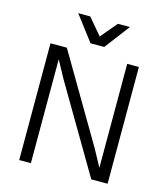

<svg xmlns="http://www.w3.org/2000/svg" viewBox="-130 -1011 970 1112"><g transform="rotate(15 355.0 -455.0)"><path d="M216 -520 160 -623V0H90V-700H188L494 -180L550 -77V-700H620V0H522ZM200 -910H272L355 -812L438 -910H510L396 -760H314Z"/></g></svg>

Font: PT Root UI Web
Style: Regular
Weight: 400
Designer: Vitaly Kuzmin
Foundry: ParaType Ltd.
Version: Version 1.000W